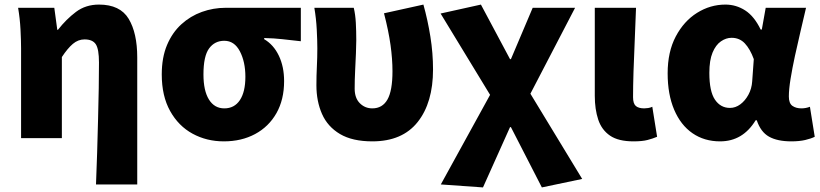

<svg xmlns="http://www.w3.org/2000/svg" viewBox="-20 -603 3579 838"><path d="M399 202Q402 136 404 62.5Q406 -11 408 -83Q410 -155 411 -218.5Q412 -282 412 -330Q412 -389 398 -410Q384 -431 349 -431Q321 -431 298 -411.5Q275 -392 250 -354V0H72V-392Q72 -426 69.5 -474Q67 -522 59 -569H217L230 -473H233Q269 -519 311.5 -551Q354 -583 412 -583Q504 -583 541.5 -521Q579 -459 579 -352V202Z M957 14Q882 14 820.5 -19.5Q759 -53 722.5 -118.5Q686 -184 686 -278Q686 -352 709 -406.5Q732 -461 771.5 -497Q811 -533 861 -551Q911 -569 965 -569H1293V-423Q1247 -428 1212 -432Q1177 -436 1133 -437V-432Q1174 -408 1197 -360Q1220 -312 1220 -249Q1220 -168 1186.5 -109Q1153 -50 1093.5 -18Q1034 14 957 14ZM959 -130Q1003 -130 1027 -166Q1051 -202 1051 -268Q1051 -333 1027 -379Q1003 -425 959 -425Q917 -425 892.5 -391.5Q868 -358 868 -278Q868 -207 892 -168.5Q916 -130 959 -130Z M1605 14Q1518 14 1464 -18Q1410 -50 1385.5 -105.5Q1361 -161 1361 -231Q1361 -272 1363 -312Q1365 -352 1365 -392Q1365 -426 1362.5 -474Q1360 -522 1352 -569H1524Q1531 -540 1533 -504Q1535 -468 1535 -427Q1535 -405 1533.5 -370Q1532 -335 1530 -294.5Q1528 -254 1528 -216Q1528 -175 1550.5 -152.5Q1573 -130 1605 -130Q1649 -130 1671 -168.5Q1693 -207 1693 -292Q1693 -345 1684.5 -406.5Q1676 -468 1656 -545L1828 -583Q1847 -515 1858.5 -443Q1870 -371 1870 -300Q1870 -155 1803 -70.5Q1736 14 1605 14Z M2088 215 1904 202 2119 -189 1903 -544 2079 -583 2206 -345H2210L2305 -569H2490L2295 -194L2521 178L2345 215L2210 -48H2206Z M2745 14Q2679 14 2642.5 -11Q2606 -36 2591 -81Q2576 -126 2576 -185V-569H2756Q2754 -504 2750.5 -430.5Q2747 -357 2745 -290.5Q2743 -224 2743 -179Q2743 -151 2755 -140.5Q2767 -130 2792 -130Q2799 -130 2809 -131.5Q2819 -133 2827 -137L2848 -6Q2829 2 2806 8Q2783 14 2745 14Z M3123 14Q3054 14 3002.5 -21.5Q2951 -57 2922.5 -124Q2894 -191 2894 -283Q2894 -377 2929.5 -444Q2965 -511 3022.5 -547Q3080 -583 3146 -583Q3193 -583 3232.5 -557.5Q3272 -532 3300 -474H3305L3322 -569H3498Q3487 -521 3474 -466.5Q3461 -412 3449.5 -358.5Q3438 -305 3430.5 -259Q3423 -213 3423 -182Q3423 -152 3438.5 -141Q3454 -130 3478 -130Q3497 -130 3515 -137L3536 -6Q3520 2 3494.5 8Q3469 14 3434 14Q3373 14 3336.5 -6.5Q3300 -27 3283 -78H3278Q3222 14 3123 14ZM3166 -132Q3190 -132 3211 -147.5Q3232 -163 3246.5 -189.5Q3261 -216 3263 -248L3270 -345Q3254 -389 3231 -413.5Q3208 -438 3173 -438Q3149 -438 3126.5 -422.5Q3104 -407 3090 -373.5Q3076 -340 3076 -285Q3076 -204 3100.5 -168Q3125 -132 3166 -132Z"/></svg>

Font: Source Han Sans TC Heavy
Style: Regular
Weight: 900
Designer: Ryoko NISHIZUKA Ë•øÂ°öÊ∂ºÂ≠ê (kana, bopomofo & ideographs); Paul D. Hunt (Latin, Greek & Cyrillic); Sandoll Communicatio
Foundry: Adobe
Version: Version 2.004;hotconv 1.0.118;makeotfexe 2.5.65603